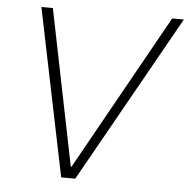

<svg xmlns="http://www.w3.org/2000/svg" viewBox="-51 -750 788 800"><g transform="rotate(5 343.0 -350.0)"><path d="M234 0 90 -700H138L270 -48H273L637 -700H686L293 0Z"/></g></svg>

Font: DM Sans 36pt ExtraLight
Style: Italic
Weight: 250
Italic angle: -10°
Designer: Colophon Foundry, Jonny Pinhorn
Foundry: Colophon Foundry
Version: Version 4.004;gftools[0.9.30]